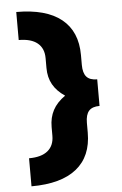

<svg xmlns="http://www.w3.org/2000/svg" viewBox="-57 -751 582 914"><g transform="rotate(-5 234.0 -294.5)"><path d="M412 -358V-231Q377 -231 361 -213Q345 -195 345 -156V-109Q345 4 271.5 63Q198 122 56 122V-12Q115 -12 145.5 -37Q176 -62 176 -109V-151Q176 -196 194.5 -231Q213 -266 253 -294Q214 -320 195 -354Q176 -388 176 -433V-480Q176 -527 145.5 -552Q115 -577 56 -577V-711Q198 -711 271.5 -652Q345 -593 345 -480V-433Q345 -394 361 -376Q377 -358 412 -358Z"/></g></svg>

Font: Ysabeau Heavy
Style: Regular
Weight: 800
Designer: Christian Thalmann (Catharsis Fonts)
Version: Version 0.003